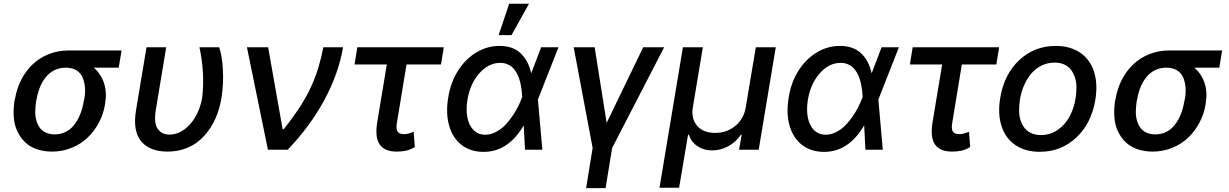

<svg xmlns="http://www.w3.org/2000/svg" viewBox="-20 -797 6542 1022"><path d="M56.8 -258.5 59.7 -269.9Q68.9 -324.9 93 -372.2Q117.2 -419.4 153.6 -454.2Q190 -489 239.3 -508.7Q288.7 -528.4 345.2 -528.4H627.1L611.9 -436.8H479Q516.7 -404.8 533.2 -356Q549.7 -307.2 539.8 -248.6L538.4 -238.6Q530.2 -188.9 506.4 -144.2Q482.6 -99.4 446.9 -65Q411.2 -30.5 361.9 -10.3Q312.5 9.9 257.1 9.9Q211.6 9.9 174.5 -3.4Q137.4 -16.7 112.7 -40.7Q88.1 -64.6 72.3 -98.2Q56.5 -131.7 53.4 -172.1Q50.4 -212.4 56.8 -258.5ZM175.1 -269.9 172.2 -258.5Q168 -229.4 167.6 -203.3Q167.3 -177.2 173.8 -154.8Q180.4 -132.5 192.3 -116.3Q204.2 -100.1 224.6 -90.9Q245 -81.7 272 -81.7Q304.3 -81.7 331.1 -95.7Q358 -109.7 376.6 -134.4Q395.2 -159.1 407.5 -190.3Q419.7 -221.6 425.8 -258.5L428.6 -269.9Q435 -303.3 432 -333.6Q429 -364 418.7 -386.9Q408.4 -409.8 385.7 -423.3Q362.9 -436.8 330.3 -436.8Q297.2 -436.8 270.1 -423.5Q242.9 -410.2 224.1 -386.7Q205.3 -363.3 193 -333.8Q180.8 -304.3 175.1 -269.9Z M759.9 -545.5H864.7L808.6 -207.4Q803.6 -171.9 806.6 -147.7Q809.7 -123.6 821.4 -108.7Q833.1 -93.8 848.2 -87.2Q863.3 -80.6 882.5 -80.6Q923.7 -80.6 960.6 -107.4Q997.5 -134.2 1022.4 -179Q1047.2 -223.7 1056.1 -277Q1064.3 -342.3 1060 -411.9Q1055.8 -481.5 1041.5 -545.5H1146.7Q1162.6 -498.6 1166.5 -425.6Q1170.5 -352.6 1159.1 -277Q1151.3 -230.1 1135.8 -188.4Q1120.4 -146.7 1095.5 -110.1Q1070.7 -73.5 1038.9 -47.1Q1007.1 -20.6 964.3 -5.3Q921.5 9.9 872.2 9.9Q777.3 9.9 731.7 -44.6Q686.1 -99.1 703.8 -208.8Z M1406.2 0 1294.4 -545.5H1407.3L1484.4 -109H1490.1Q1541.5 -174 1577.2 -229.2Q1612.9 -284.4 1636.7 -337.2Q1660.5 -389.9 1674.7 -437.3Q1688.9 -484.7 1701.3 -545.5H1806.1Q1782.3 -405.5 1707.2 -266Q1632.1 -126.4 1511.4 0Z M2342.3 -545.5 2327.4 -453.8H2143.8L2092.7 -143.1Q2090.6 -131.4 2090.6 -122.2Q2090.6 -112.9 2092 -106.7Q2093.4 -100.5 2096.8 -96.1Q2100.1 -91.6 2103.9 -89.1Q2107.6 -86.6 2113.1 -85.2Q2118.6 -83.8 2123 -83.5Q2127.5 -83.1 2133.5 -83.1Q2152.3 -83.1 2181.8 -95.9L2188.2 -14.2Q2164.1 0 2141.7 5Q2119.3 9.9 2091.6 9.9Q2027.3 9.9 2001.1 -27.9Q1974.8 -65.7 1987.9 -146.3L2039.1 -453.8H1867.2L1882.1 -545.5Z M2552.6 11.4Q2483.7 11 2436.3 -26.1Q2388.8 -63.2 2370.4 -129.3Q2351.9 -195.3 2366.1 -279.1Q2378.6 -358.3 2418.1 -420.8Q2457.7 -483.3 2515.4 -517.9Q2573.2 -552.6 2638.8 -552.6Q2709.5 -552.6 2750.9 -513.8Q2792.3 -475.1 2807.5 -407.3H2807.9L2860.4 -545.5H2952.8L2844.8 -271.3L2843.4 -266.7L2866.8 0H2774.5L2767.8 -129.6Q2684.3 12.8 2552.6 11.4ZM2759.6 -280.5V-280.9Q2758.9 -296.9 2757.3 -311.8Q2755.7 -326.7 2752 -345.5Q2748.2 -364.3 2742.9 -380.1Q2737.6 -396 2728.5 -411.6Q2719.5 -427.2 2707.9 -438Q2696.4 -448.9 2679.7 -455.6Q2663 -462.4 2643.1 -462.4Q2580.6 -462.4 2531.6 -407.1Q2482.6 -351.9 2468 -265.6Q2459.5 -212.7 2468 -170.5Q2476.6 -128.2 2501.2 -104Q2525.9 -79.9 2563.2 -79.9Q2591.3 -79.9 2618.4 -93.8Q2645.6 -107.6 2666.2 -128.2Q2686.8 -148.8 2705.6 -176.1Q2724.4 -203.5 2736.3 -227.3Q2748.2 -251.1 2757.5 -274.9ZM2634.2 -610.1 2690.3 -777H2795.8L2702.8 -610.1Z M3033.7 -545.5H3145.2L3209.2 -143.1L3403.8 -545.5H3515.3L3238.3 -9.2L3203.5 204.5H3099.8L3134.6 -9.2Z M3490.4 202.4 3615.1 -545.5H3721.2L3668 -226.2Q3658 -165.5 3690.7 -127.5Q3723.4 -89.5 3786.6 -89.5Q3849.8 -89.5 3894.9 -127.5Q3940 -165.5 3949.6 -226.2L4003.2 -545.5H4109.4L4018.5 0H3914.1L3927.9 -79.9H3923.7Q3896.7 -40.1 3856 -18.3Q3815.3 3.6 3770.2 3.6Q3726.2 3.6 3693 -18.5Q3659.8 -40.5 3646.7 -79.9H3642.4L3594.8 202.4Z M4364.7 11.4Q4295.8 11 4248.4 -26.1Q4201 -63.2 4182.5 -129.3Q4164.1 -195.3 4178.3 -279.1Q4190.7 -358.3 4230.3 -420.8Q4269.9 -483.3 4327.6 -517.9Q4385.3 -552.6 4451 -552.6Q4521.7 -552.6 4563 -513.8Q4604.4 -475.1 4619.7 -407.3H4620L4672.6 -545.5H4764.9L4657 -271.3L4655.5 -266.7L4679 0H4586.6L4579.9 -129.6Q4496.4 12.8 4364.7 11.4ZM4571.7 -280.5V-280.9Q4571 -296.9 4569.4 -311.8Q4567.8 -326.7 4564.1 -345.5Q4560.4 -364.3 4555 -380.1Q4549.7 -396 4540.7 -411.6Q4531.6 -427.2 4520.1 -438Q4508.5 -448.9 4491.8 -455.6Q4475.1 -462.4 4455.3 -462.4Q4392.8 -462.4 4343.8 -407.1Q4294.7 -351.9 4280.2 -265.6Q4271.7 -212.7 4280.2 -170.5Q4288.7 -128.2 4313.4 -104Q4338.1 -79.9 4375.4 -79.9Q4403.4 -79.9 4430.6 -93.8Q4457.7 -107.6 4478.3 -128.2Q4498.9 -148.8 4517.8 -176.1Q4536.6 -203.5 4548.5 -227.3Q4560.4 -251.1 4569.6 -274.9Z M5298.3 -545.5 5283.4 -453.8H5099.8L5048.7 -143.1Q5046.5 -131.4 5046.5 -122.2Q5046.5 -112.9 5047.9 -106.7Q5049.4 -100.5 5052.7 -96.1Q5056.1 -91.6 5059.8 -89.1Q5063.6 -86.6 5069.1 -85.2Q5074.6 -83.8 5079 -83.5Q5083.5 -83.1 5089.5 -83.1Q5108.3 -83.1 5137.8 -95.9L5144.2 -14.2Q5120 0 5097.7 5Q5075.3 9.9 5047.6 9.9Q4983.3 9.9 4957 -27.9Q4930.8 -65.7 4943.9 -146.3L4995 -453.8H4823.2L4838.1 -545.5Z M5514.9 11Q5437.9 11 5385.1 -24.7Q5332.4 -60.4 5311.3 -125.2Q5290.1 -190 5304 -274.9Q5324.2 -400.6 5405 -476.6Q5485.8 -552.6 5599.4 -552.6Q5676.5 -552.6 5729.2 -516.9Q5782 -481.2 5803.1 -416.2Q5824.2 -351.2 5810.4 -265.6Q5789.8 -140.6 5709 -64.8Q5628.2 11 5514.9 11ZM5521 -78.1Q5570.3 -78.1 5609.9 -105.5Q5649.5 -132.8 5673.1 -176.5Q5696.7 -220.2 5705.6 -274.9Q5709.9 -305.8 5709.7 -333.8Q5709.5 -361.9 5701.5 -385.7Q5693.5 -409.4 5680 -426.8Q5666.5 -444.2 5644.4 -454Q5622.2 -463.8 5593.4 -463.8Q5556.1 -463.8 5524 -448Q5491.8 -432.2 5468.9 -404.8Q5446 -377.5 5430.8 -342.2Q5415.5 -306.8 5408.7 -266Q5404.5 -235.1 5404.7 -207.2Q5404.8 -179.3 5412.8 -155.7Q5420.8 -132.1 5434.3 -114.9Q5447.8 -97.7 5470 -87.9Q5492.2 -78.1 5521 -78.1Z M5915.1 -258.5 5918 -269.9Q5927.2 -324.9 5951.3 -372.2Q5975.5 -419.4 6011.9 -454.2Q6048.3 -489 6097.7 -508.7Q6147 -528.4 6203.5 -528.4H6485.4L6470.2 -436.8H6337.4Q6375 -404.8 6391.5 -356Q6408 -307.2 6398.1 -248.6L6396.7 -238.6Q6388.5 -188.9 6364.7 -144.2Q6340.9 -99.4 6305.2 -65Q6269.5 -30.5 6220.2 -10.3Q6170.8 9.9 6115.4 9.9Q6070 9.9 6032.8 -3.4Q5995.7 -16.7 5971.1 -40.7Q5946.4 -64.6 5930.6 -98.2Q5914.8 -131.7 5911.8 -172.1Q5908.7 -212.4 5915.1 -258.5ZM6033.4 -269.9 6030.5 -258.5Q6026.3 -229.4 6025.9 -203.3Q6025.6 -177.2 6032.1 -154.8Q6038.7 -132.5 6050.6 -116.3Q6062.5 -100.1 6082.9 -90.9Q6103.3 -81.7 6130.3 -81.7Q6162.6 -81.7 6189.5 -95.7Q6216.3 -109.7 6234.9 -134.4Q6253.6 -159.1 6265.8 -190.3Q6278.1 -221.6 6284.1 -258.5L6286.9 -269.9Q6293.3 -303.3 6290.3 -333.6Q6287.3 -364 6277 -386.9Q6266.7 -409.8 6244 -423.3Q6221.2 -436.8 6188.6 -436.8Q6155.5 -436.8 6128.4 -423.5Q6101.2 -410.2 6082.4 -386.7Q6063.6 -363.3 6051.3 -333.8Q6039.1 -304.3 6033.4 -269.9Z"/></svg>

Font: Karasuma Gothic
Style: Medium Italic
Weight: 500
Italic angle: 9.39998°
Designer: Rasmus Andersson / Ryoko Nishizuka
Foundry: Genbu
Version: Version 1.00